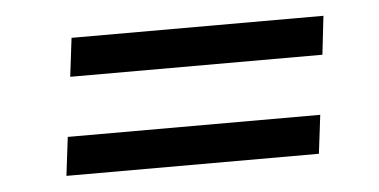

<svg xmlns="http://www.w3.org/2000/svg" viewBox="-31 -500 641 325"><g transform="rotate(-5 290.0 -337.0)"><path d="M78.5 -286.5H507.5L499.5 -221H70.5ZM99.5 -453H527.5L520 -387.5H91.5Z"/></g></svg>

Font: LatoHex
Style: Italic
Weight: 400
Italic angle: -7°
Designer: Lukasz Dziedzic
Foundry: tyPoland Lukasz Dziedzic
Version: Version 1.104; Western+Polish opensource